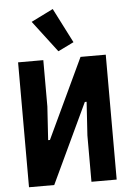

<svg xmlns="http://www.w3.org/2000/svg" viewBox="-63 -1023 726 1069"><g transform="rotate(-5 300.0 -488.5)"><path d="M55 -698H196V-439L184 -252H194L404 -698H545V0H404V-259L416 -446H406L196 0H55ZM150 -916 273 -977 372 -783 284 -740Z"/></g></svg>

Font: iA Writer Mono V
Style: Regular
Weight: 400
Designer: Mike Abbink, Paul van der Laan, Pieter van Rosmalen
Foundry: Bold Monday
Version: Version 2.000